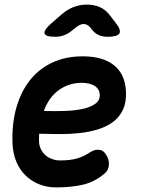

<svg xmlns="http://www.w3.org/2000/svg" viewBox="-20 -805 640 835"><path d="M440 -134.6Q456.1 -110.4 453.5 -86.7Q450.9 -62.9 434.8 -50.3Q390.1 -12.7 339.1 -1.4Q288.1 10 223.6 10Q183.6 10 149.5 -3.9Q115.5 -17.7 90.3 -42.7Q65.1 -67.7 50.7 -102.6Q36.4 -137.4 34.4 -179.4Q31.1 -265.9 51 -336.3Q70.9 -406.7 110.5 -456.5Q150.2 -506.4 208.1 -533.2Q266.1 -560 339.6 -560Q427.6 -560 475.7 -521.2Q523.8 -482.4 527.7 -409.2Q530.3 -361.5 515.2 -328.8Q500 -296.1 471.9 -275Q443.8 -254 406.1 -242.4Q368.3 -230.9 325.5 -226.2Q282.7 -221.5 237.5 -221.8Q192.3 -222.1 150.2 -223.4Q149.9 -215.6 149.8 -207.5Q149.6 -199.4 149.6 -191Q150.3 -171.6 157.9 -156.1Q165.5 -140.6 177.9 -129.9Q190.3 -119.2 206.7 -113.3Q223 -107.3 240.5 -107.3Q263.5 -107.3 280.8 -109.3Q298.1 -111.3 313.6 -115.5Q329 -119.6 343.3 -126.6Q357.6 -133.6 373.3 -143.6Q388.6 -154 407.9 -153.9Q427.3 -153.7 440 -134.6ZM170.5 -322.6Q215.7 -321 260.1 -322.4Q304.5 -323.8 339.3 -331.3Q374 -338.7 394.8 -354Q415.7 -369.2 413.8 -395Q412.8 -407.2 406.8 -416.6Q400.9 -426 390.7 -432.1Q380.6 -438.2 366.3 -441.5Q352 -444.8 334.7 -444.8Q307.9 -444.8 282.9 -436.9Q257.8 -429.1 236.4 -413.7Q214.9 -398.3 198.3 -375.4Q181.7 -352.6 170.5 -322.6ZM220 -645Q177.9 -645 173.8 -659.8Q169.8 -674.6 204.5 -704.6L246.3 -741Q272 -763.7 299.6 -774.3Q327.2 -785 358 -785Q388.8 -785 413.5 -774.3Q438.2 -763.7 455.8 -741L483.7 -704.9Q507.9 -674.6 499.2 -659.8Q490.4 -645 448 -645Q426.8 -645 410.1 -652.1Q393.5 -659.1 381.4 -674.6L374.1 -683.8Q360 -700.6 343.7 -700.6Q327.5 -700.6 307.7 -683.8L295.7 -674.3Q278.2 -659.1 259.7 -652.1Q241.2 -645 220 -645Z"/></svg>

Font: Maple Mono
Style: Italic
Weight: 400
Italic angle: -10°
Monospace: yes
Designer: subframe7536
Version: Version 7.300